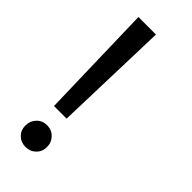

<svg xmlns="http://www.w3.org/2000/svg" viewBox="-239 -771 829 829"><g transform="rotate(45 175.5 -356.0)"><path d="M77.5 -197.5 63.5 -727H170.5L154.5 -197.5ZM115 14.5Q87 14.5 68.2 -4Q49.5 -22.5 49.5 -50.5Q49.5 -79 68.2 -98.5Q87 -118 115 -118Q143.5 -118 162.5 -98.5Q181.5 -79 181.5 -50.5Q181.5 -22.5 162.5 -4Q143.5 14.5 115 14.5Z"/></g></svg>

Font: Expletus Sans Medium
Style: Regular
Weight: 500
Version: Version 7.500